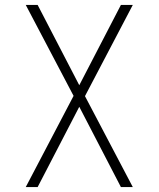

<svg xmlns="http://www.w3.org/2000/svg" viewBox="-20 -755 640 775"><path d="M84 0 277 -368 84 -735H132L300 -411L468 -735H516L323 -367L516 0H468L300 -324L132 0Z"/></svg>

Font: Zed Sans Extralight Extended
Style: Regular
Weight: 200
Width: 7
Designer: Belleve Invis
Foundry: Belleve Invis
Version: Version 1.0.0; ttfautohint (v1.8.4)